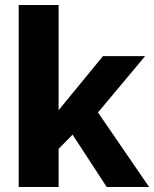

<svg xmlns="http://www.w3.org/2000/svg" viewBox="-20 -750 618 770"><path d="M408 0 271 -210 215 -153V0H55V-730H215V-308L393 -525H562L373 -299L578 0Z"/></svg>

Font: Raleway ExtraBold
Style: Regular
Weight: 800
Designer: Matt McInerney, Pablo Impallari, Rodrigo Fuenzalida
Foundry: Matt McInerney, Pablo Impallari, Rodrigo Fuenzalida
Version: Version 4.026